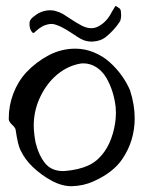

<svg xmlns="http://www.w3.org/2000/svg" viewBox="-20 -638 496 664"><path d="M367.2 -597.7Q369.1 -601.6 379.4 -617.7Q379.4 -617.7 381.3 -616.7Q383.3 -615.2 384.8 -614.7Q386.2 -613.8 388.2 -612.5Q390.1 -611.3 390.6 -610.8Q391.6 -610.4 393.3 -608.9Q395 -607.4 395.5 -606.9Q397.5 -603 397.9 -600.6Q397.9 -597.2 398.4 -593.3Q398.9 -589.8 398.9 -584.5Q398.9 -579.6 398.4 -576.7Q397.5 -571.8 396.5 -567.9Q396 -564.9 393.1 -561.5Q376 -534.7 345.7 -509.8Q327.6 -496.1 303.7 -494.6Q301.8 -494.1 297.4 -494.1Q276.9 -494.1 259.8 -503.4Q252.9 -506.8 223.6 -526.4Q194.3 -545.4 176.3 -551.3Q163.1 -556.6 150.9 -554.7Q136.2 -552.2 126 -546.4Q114.3 -540 105.5 -531.2L104.5 -530.8Q103.5 -529.8 102.5 -528.8L99.6 -525.9L98.6 -525.4Q97.7 -524.9 96.7 -524.4Q94.7 -523.9 92.8 -524.9Q82 -535.6 82 -554.7Q82 -560.1 82.5 -562.5Q83.5 -566.4 85 -568.4L87.9 -572.8L92.8 -577.6Q96.2 -581.1 97.2 -581.1Q113.3 -594.7 131.8 -599.6Q142.1 -602.5 152.8 -602.5Q162.1 -602.5 169.9 -600.6Q185.1 -596.7 198.2 -589.4Q200.2 -587.9 222.9 -573.2Q245.6 -558.6 253.9 -554.2Q276.4 -540.5 295.4 -540.5Q309.1 -540.5 320.3 -546.9Q349.6 -562 367.2 -597.7ZM240.7 -469.7Q273.4 -469.7 304.4 -457Q335.4 -444.3 359.1 -423.1Q382.8 -401.9 400.6 -377Q418.5 -352.1 429.7 -325.7Q445.8 -275.9 445.8 -229Q445.8 -151.4 403.3 -88.4Q371.6 -41 302.2 -10.3Q268.1 4.9 228.5 5.9H226.6Q193.4 5.9 158 -13.4Q122.6 -32.7 93.8 -60.1Q66.9 -85.4 50.8 -118.7Q41.5 -137.2 34.2 -188.5Q33.7 -195.8 22 -206.5Q10.3 -217.3 10.3 -226.1V-227.1V-229Q10.3 -272.5 25.9 -314Q41.5 -355.5 70.8 -387.7Q105 -423.8 148.4 -446.8Q191.9 -469.7 240.7 -469.7ZM260.3 -418.5Q208.5 -410.2 167 -370.6Q135.7 -340.3 116.2 -296.4Q96.7 -252.4 96.7 -204.1Q96.7 -179.2 103 -145Q114.3 -100.1 136.2 -73.2Q158.2 -46.4 198.2 -46.4Q204.1 -46.4 207 -46.9Q252 -50.8 284.7 -65.4Q317.4 -80.1 341.3 -113.8Q359.9 -140.1 370.4 -176.8Q380.9 -213.4 380.9 -248.5Q380.9 -255.4 379.9 -268.1Q377 -294.4 369.1 -319.8Q361.3 -345.2 348.1 -368.2Q335 -391.1 314 -405Q293 -418.9 267.6 -418.9Q266.6 -418.9 264.2 -418.7Q261.7 -418.5 260.3 -418.5Z"/></svg>

Font: Avessa
Style: Medium
Weight: 500
Designer: Arman Khorramak
Foundry: Arman Khorramak
Version: Version 1.000; ttfautohint (v1.8.1)